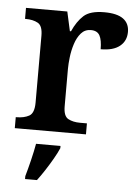

<svg xmlns="http://www.w3.org/2000/svg" viewBox="-54 -589 611 852"><g transform="rotate(5 251.5 -163.0)"><path d="M25 0V-49H28Q62 -49 84.5 -61.5Q107 -74 107 -121V-419Q107 -463 85.5 -475Q64 -487 31 -487H28V-536H212L231 -450H236Q256 -495 284.5 -521Q313 -547 376 -547Q433 -547 460.5 -527Q488 -507 488 -469Q488 -429 459 -405.5Q430 -382 374 -382Q374 -423 363 -443Q352 -463 324 -463Q297 -463 280 -443.5Q263 -424 253.5 -394.5Q244 -365 240.5 -334.5Q237 -304 237 -283V-116Q237 -72 258.5 -60.5Q280 -49 311 -49H342V0ZM90 208Q99 177 109 136Q119 95 125 61H234V71Q225 92 209.5 119Q194 146 176.5 173Q159 200 143 221H90Z"/></g></svg>

Font: Noto Serif Thai SemiBold
Style: Regular
Weight: 600
Designer: Monotype Design Team
Foundry: Monotype Imaging Inc.
Version: Version 2.001; ttfautohint (v1.8.4.7-5d5b)